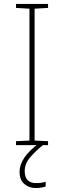

<svg xmlns="http://www.w3.org/2000/svg" viewBox="-20 -734 323 971"><path d="M223 0H61V-20L129 -23V-690L61 -694V-714H223V-694L155 -690V-23L223 -20ZM105 131Q105 192 163 192Q192 192 211 185V209Q203 212 190 214.5Q177 217 161 217Q127 217 103 196.5Q79 176 79 135Q79 99 103 63.5Q127 28 179 -11L197 0Q163 27 134 60Q105 93 105 131Z"/></svg>

Font: Noto Sans Gujarati Thin
Style: Regular
Weight: 100
Designer: Jelle Bosma - Monotype Design Team, Universal Thirst
Foundry: Monotype Imaging Inc.
Version: Version 2.106; ttfautohint (v1.8.4.7-5d5b)